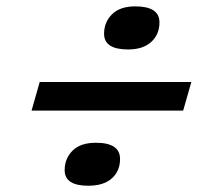

<svg xmlns="http://www.w3.org/2000/svg" viewBox="-20 -634 654 609"><path d="M386.2 -477.1Q310.1 -477.1 310.1 -526.9Q310.1 -563.5 335.2 -588.6Q360.4 -613.8 409.2 -613.8Q485.8 -613.8 485.8 -563Q485.8 -524.9 459.7 -501Q433.6 -477.1 386.2 -477.1ZM80.1 -283.2 106 -374H586.9L561 -283.2ZM259.8 -44.9Q185.1 -44.9 185.1 -94.2Q185.1 -131.3 210.2 -156.2Q235.4 -181.2 284.2 -181.2Q360.8 -181.2 360.8 -129.9Q360.8 -91.8 335 -68.4Q309.1 -44.9 259.8 -44.9Z"/></svg>

Font: IntelOne Mono Medium
Style: Italic
Weight: 500
Italic angle: -16°
Designer: Fred Shallcrass
Foundry: Frere-Jones Type LLC
Version: Version 1.200;hotconv 1.1.0;makeotfexe 2.6.0;FJTRelease1.2